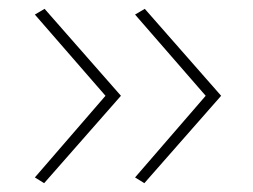

<svg xmlns="http://www.w3.org/2000/svg" viewBox="-20 -553 574 435"><path d="M81 -533 59 -520 219 -336 59 -151 80 -138 254 -336ZM286 -151 307 -138 481 -336 308 -533 286 -520 446 -336Z"/></svg>

Font: LT Wave Thin
Style: Regular
Weight: 100
Designer: Daniel Lyons
Version: Version 2.5 (Glyphs App)